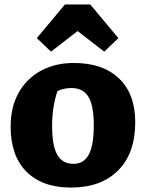

<svg xmlns="http://www.w3.org/2000/svg" viewBox="-20 -834 659 866"><path d="M300 12Q171 12 99.5 -59.5Q28 -131 28 -263Q28 -352 64.5 -416.5Q101 -481 165.5 -515.5Q230 -550 313 -550Q444 -550 517 -480Q590 -410 590 -283Q590 -143 513 -65.5Q436 12 300 12ZM311 -95Q358 -95 380.5 -137Q403 -179 403 -269Q403 -357 379 -397Q355 -437 302 -437Q288 -437 272 -434Q256 -431 239 -423Q215 -351 215 -266Q215 -178 238 -136.5Q261 -95 311 -95ZM387 -814 514 -662 450 -601 330 -694 210 -601 146 -662 273 -814Z"/></svg>

Font: Piazzolla SC ExtraBold
Style: Regular
Weight: 800
Designer: Juan Pablo del Peral
Foundry: Huerta Tipografica
Version: Version 1.330